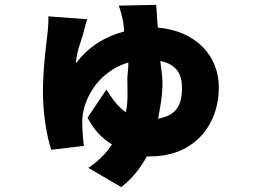

<svg xmlns="http://www.w3.org/2000/svg" viewBox="-20 -664 1040 787"><path d="M582 -23H596C780 -23 877 -156 877 -305C877 -436 783 -537 627 -551C623 -589 623 -621 620 -644L467 -641C474 -621 480 -600 484 -579C487 -565 487 -551 489 -535C416 -516 345 -476 291 -404C294 -453 310 -487 320 -522C324 -537 330 -564 338 -585L178 -597C179 -584 178 -557 176 -538C170 -485 156 -388 156 -285C156 -204 170 -111 190 -50L324 -66C320 -88 317 -147 317 -160C317 -172 317 -178 319 -192C330 -274 391 -373 506 -408C507 -383 502 -361 502 -337C502 -296 506 -252 496 -204C464 -225 440 -259 416 -297L339 -182C363 -133 398 -97 439 -72C416 -37 385 -4 342 24L477 103C524 66 557 23 582 -23ZM637 -414C706 -400 726 -358 726 -303C726 -234 703 -190 628 -178C637 -225 645 -269 646 -313V-320V-319V-321V-323C646 -355 640 -384 637 -414Z"/></svg>

Font: Glow Sans SC Normal Heavy
Style: Regular
Weight: 900
Designer: Ryoko NISHIZUKA (kana, bopomofo & ideographs); Paul D. Hunt (Latin, Greek & Cyrillic); Sandoll Communications, Soo-young
Version: Version 0.93